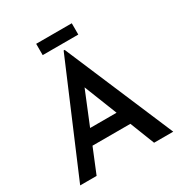

<svg xmlns="http://www.w3.org/2000/svg" viewBox="-199 -1019 1098 1163"><g transform="rotate(-30 349.5 -438.0)"><path d="M474 -171H209L139 0H24L346 -758H353L675 0H541ZM435 -271 344 -501 250 -271ZM471 -876V-797H222V-876Z"/></g></svg>

Font: Josefin Sans SemiBold
Style: Regular
Weight: 600
Designer: Santiago Orozco
Foundry: Typemade
Version: Version 2.000